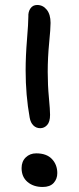

<svg xmlns="http://www.w3.org/2000/svg" viewBox="-20 -763 314 764"><path d="M98.1 -294.9Q82 -384.3 82 -482.9Q82 -540 87.4 -605.5Q92.8 -670.9 92.8 -696.8Q91.8 -716.3 101.3 -729.7Q110.8 -743.2 127.9 -743.2Q150.9 -743.2 166 -724.4Q181.2 -705.6 181.2 -671.9Q181.2 -648.9 175.5 -591.3Q169.9 -533.7 169.9 -477.1Q169.9 -423.3 174.6 -374.5Q179.2 -325.7 179.2 -306.2Q179.2 -278.3 167.7 -265.6Q156.2 -252.9 140.1 -252.9Q124 -252.9 112.8 -263.9Q101.6 -274.9 98.1 -294.9ZM149.9 -19Q112.8 -19 89.4 -39.1Q65.9 -59.1 65.9 -94.2Q65.9 -120.6 82.5 -136.7Q99.1 -152.8 124 -152.8Q165.5 -152.8 186.8 -130.1Q208 -107.4 208 -74.2Q208 -50.8 193.4 -34.9Q178.7 -19 149.9 -19Z"/></svg>

Font: Shantell Sans Bouncy
Style: Regular
Weight: 400
Designer: Stephen Nixon, Anya Danilova, Shantell Martin
Foundry: Arrow Type
Version: Version 1.006;[9816181b4]